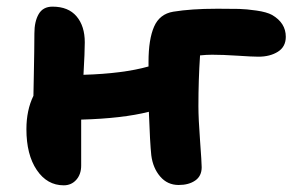

<svg xmlns="http://www.w3.org/2000/svg" viewBox="-20 -514 881 575"><path d="M170.9 41Q121.1 41 90.1 -4.9Q59.1 -50.8 59.1 -127Q59.1 -184.1 80.1 -227.1Q80.6 -250 81.3 -288.8Q82 -327.6 82.5 -358.4Q83 -389.2 83 -414.1Q83 -449.7 95.9 -471.9Q108.9 -494.1 137.2 -494.1Q184.6 -494.1 209.2 -465.1Q233.9 -436 233.9 -387.2Q233.9 -358.4 230 -290Q348.6 -293.5 424.8 -314.9V-329.1Q424.8 -396 441.4 -434.1Q458 -472.2 499 -479Q553.2 -487.8 627.9 -487.8Q631.3 -487.8 637.7 -487.8Q674.3 -487.8 695.8 -487.3Q717.3 -486.8 748 -482.4Q778.8 -478 794.9 -469.2Q835.9 -445.3 835.9 -403.8Q835.9 -374 812.3 -359.1Q788.6 -344.2 753.9 -344.2Q735.8 -344.2 691.4 -347.2Q647 -350.1 615.2 -350.1Q598.6 -350.1 579.1 -348.1Q574.2 -274.9 574.2 -195.8Q574.2 -159.2 579.1 -93Q584 -26.9 584 -13.2Q584 13.2 564.7 26.6Q545.4 40 515.1 40Q481.4 40 459.7 14.6Q438 -10.7 433.1 -48.8Q429.2 -84.5 425.8 -179.2Q346.7 -159.2 223.1 -155.8V-18.1Q223.1 7.8 208.5 24.4Q193.8 41 170.9 41Z"/></svg>

Font: Shantell Sans Bouncy
Style: Bold
Weight: 700
Designer: Stephen Nixon, Anya Danilova, Shantell Martin
Foundry: Arrow Type
Version: Version 1.006;[9816181b4]